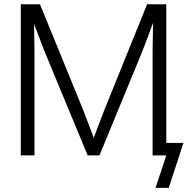

<svg xmlns="http://www.w3.org/2000/svg" viewBox="-20 -748 903 924"><path d="M80.1 0V-727.5H172.4L378.4 -223.1Q384.8 -207 392.8 -186Q400.9 -165 409.4 -142.3Q418 -119.6 426 -98.4Q434.1 -77.1 439.9 -60.5H422.4Q428.7 -76.7 436.3 -97.9Q443.8 -119.1 452.6 -141.8Q461.4 -164.6 469.5 -185.8Q477.5 -207 483.9 -223.1L688 -727.5H780.3V0H714.4V-465.3Q714.4 -487.3 714.6 -512Q714.8 -536.6 715.3 -562.5Q715.8 -588.4 716.3 -614.7Q716.8 -641.1 717.3 -666.5H727.1Q716.3 -637.2 705.8 -608.9Q695.3 -580.6 685.5 -554.4Q675.8 -528.3 666.7 -505.9Q657.7 -483.4 650.4 -465.3L458.5 0H401.9L209 -465.3Q201.7 -482.9 192.6 -505.4Q183.6 -527.8 173.8 -554Q164.1 -580.1 153.1 -608.4Q142.1 -636.7 130.9 -666.5H143.1Q143.6 -641.6 144 -615.5Q144.5 -589.4 145 -563.2Q145.5 -537.1 145.8 -512.2Q146 -487.3 146 -465.3V0ZM728.5 156.2 780.3 0H738.8V-60.1H862.8L792 156.2Z"/></svg>

Font: Inter 28pt Light
Style: Regular
Weight: 300
Designer: Rasmus Andersson
Foundry: rsms
Version: Version 4.001;git-66647c0bb